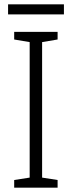

<svg xmlns="http://www.w3.org/2000/svg" viewBox="-20 -860 329 880"><path d="M244 0H45V-35L116 -46V-667L45 -679V-714H244V-679L173 -667V-46L244 -35ZM273 -840V-794H17V-840Z"/></svg>

Font: Noto Sans Georgian SemiCondensed Light
Style: Regular
Weight: 300
Width: 4
Designer: Monotype Design Team, Akaki Razmadze
Foundry: Google LLC
Version: Version 2.005; ttfautohint (v1.8.4.7-5d5b)